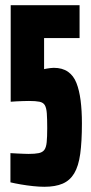

<svg xmlns="http://www.w3.org/2000/svg" viewBox="-20 -708 348 736"><path d="M150 8Q131 8 107 5.5Q83 3 60 -1Q37 -5 20 -9V-121Q35 -120 47.5 -119.5Q60 -119 71 -118.5Q82 -118 89 -118Q114 -118 128.5 -121Q143 -124 150 -133.5Q157 -143 159 -163Q161 -183 161 -217Q161 -252 159.5 -273Q158 -294 152 -304.5Q146 -315 131.5 -318Q117 -321 91 -321Q80 -321 67.5 -320.5Q55 -320 43 -319.5Q31 -319 21 -318V-688H285V-562H149V-443Q153 -444 159 -445Q165 -446 172.5 -447Q180 -448 186 -448Q219 -448 240.5 -433Q262 -418 273 -390Q284 -362 289 -323Q294 -284 294 -235Q294 -165 287.5 -118Q281 -71 264.5 -43.5Q248 -16 220 -4Q192 8 150 8Z"/></svg>

Font: Saira UltraCondensed Black
Style: Regular
Weight: 900
Width: 1
Designer: Hector Gatti with collaboration of the Omnibus-Type team
Foundry: Omnibus-Type
Version: Version 1.101